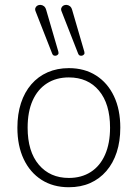

<svg xmlns="http://www.w3.org/2000/svg" viewBox="-20 -778 578 806"><path d="M269 8Q203 8 154.5 -23Q106 -54 79.5 -110Q53 -166 53 -242Q53 -299 68 -345Q83 -391 111.5 -424Q140 -457 180 -474.5Q220 -492 269 -492Q335 -492 383.5 -461Q432 -430 458.5 -374Q485 -318 485 -242Q485 -185 470 -139Q455 -93 426.5 -60Q398 -27 358.5 -9.5Q319 8 269 8ZM269 -31Q322 -31 361 -56Q400 -81 421 -128.5Q442 -176 442 -242Q442 -342 395.5 -397.5Q349 -453 269 -453Q216 -453 177 -428Q138 -403 117 -356Q96 -309 96 -242Q96 -142 143 -86.5Q190 -31 269 -31ZM308 -553 239 -729Q235 -738 237.5 -744.5Q240 -751 246 -754.5Q252 -758 259.5 -757.5Q267 -757 273.5 -752Q280 -747 283 -736L334 -561Q336 -554 333 -550Q330 -546 325 -544.5Q320 -543 315 -545Q310 -547 308 -553ZM199 -553 130 -729Q126 -738 128.5 -744.5Q131 -751 137 -754.5Q143 -758 150.5 -757.5Q158 -757 164.5 -752Q171 -747 174 -736L225 -561Q227 -554 224 -550Q221 -546 216 -544.5Q211 -543 206 -545Q201 -547 199 -553Z"/></svg>

Font: Nunito ExtraLight
Style: Regular
Weight: 200
Designer: Vernon Adams
Foundry: Vernon Adams
Version: Version 3.602;April 4, 2023;FontCreator 14.0.0.2856 64-bit